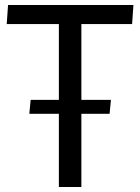

<svg xmlns="http://www.w3.org/2000/svg" viewBox="-20 -748 561 768"><path d="M97.3 -292.8 102.6 -348.6H423.7L418.4 -292.8ZM215.5 -651.8H6.9L12.2 -728H513.7L508.4 -651.8H305.5V0H215.5Z"/></svg>

Font: Murecho Thin
Style: Regular
Weight: 100
Designer: Neil Summerour
Foundry: Positype
Version: Version 1.010